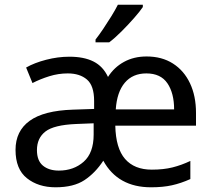

<svg xmlns="http://www.w3.org/2000/svg" viewBox="-20 -786 904 816"><path d="M603 -546Q668 -546 715 -516Q762 -486 787.5 -432Q813 -378 813 -306V-252H470Q472 -156 511.5 -110.5Q551 -65 625 -65Q675 -65 713 -74.5Q751 -84 789 -102V-25Q749 -7 710.5 1.5Q672 10 622 10Q481 10 419 -103Q385 -51 339 -20.5Q293 10 216 10Q143 10 94.5 -28.5Q46 -67 46 -149Q46 -229 106 -272.5Q166 -316 290 -320L380 -323V-357Q380 -422 349.5 -448Q319 -474 268 -474Q228 -474 189.5 -462Q151 -450 118 -433L91 -499Q126 -519 176 -532Q226 -545 275 -545Q337 -545 377.5 -524.5Q418 -504 439 -459Q465 -500 507 -523Q549 -546 603 -546ZM602 -474Q544 -474 510.5 -434.5Q477 -395 472 -321H720Q720 -390 691.5 -432Q663 -474 602 -474ZM303 -259Q209 -255 173 -227Q137 -199 137 -148Q137 -103 162.5 -82Q188 -61 230 -61Q293 -61 335.5 -98.5Q378 -136 378 -214V-262ZM587 -756Q575 -738 550 -709.5Q525 -681 496.5 -652.5Q468 -624 444 -606H386V-618Q401 -637 418.5 -663Q436 -689 453 -716.5Q470 -744 481 -766H587Z"/></svg>

Font: Go Noto Current
Style: Regular
Weight: 400
Designer: Monotype Design Team
Foundry: Monotype Imaging Inc.
Version: Version 2.007; ttfautohint (v1.8) -l 8 -r 50 -G 200 -x 14 -D